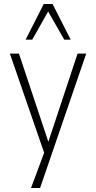

<svg xmlns="http://www.w3.org/2000/svg" viewBox="-20 -753 478 953"><path d="M134 180 207 -16V28L29 -487H74L225 -34H215L365 -487H408L179 180ZM107 -556 197 -733H241L331 -556H299L219 -696L140 -556Z"/></svg>

Font: Nunito Sans 10pt Condensed ExtraLight
Style: Regular
Weight: 250
Width: 3
Designer: Vernon Adams
Foundry: Vernon Adams
Version: Version 3.101;gftools[0.9.27]